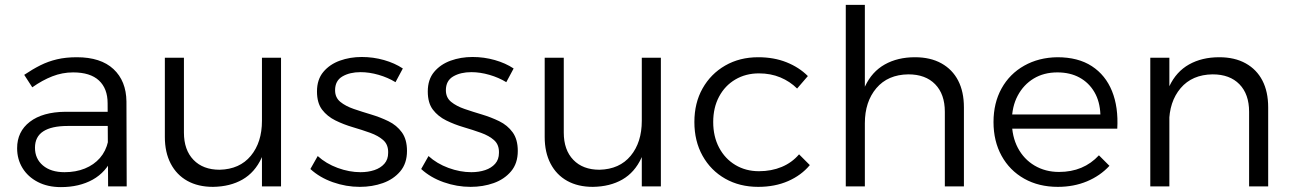

<svg xmlns="http://www.w3.org/2000/svg" viewBox="-20 -762 5284 785"><path d="M257 -247Q191 -247 157 -225Q123 -203 123 -158Q123 -113 155.5 -85.5Q188 -58 244 -58Q290 -58 327 -73Q364 -88 388.5 -116Q413 -144 422 -184L442 -121Q414 -58 359 -27.5Q304 3 229 3Q175 3 134.5 -18Q94 -39 72 -75Q50 -111 50 -156Q50 -224 102 -264Q154 -304 247 -305H434V-247ZM420 -340Q420 -400 384.5 -433Q349 -466 279 -466Q235 -466 194 -450Q153 -434 112 -405L79 -456Q113 -479 145 -495Q177 -511 213 -519.5Q249 -528 294 -528Q392 -528 444 -479.5Q496 -431 497 -347L498 0H422Z M732 -220Q732 -149 771 -108.5Q810 -68 878 -68Q960 -70 1005.5 -125Q1051 -180 1051 -268H1077Q1077 -176 1049.5 -116.5Q1022 -57 971.5 -28Q921 1 851 2Q790 2 746 -22.5Q702 -47 678 -93Q654 -139 654 -202V-526H732ZM1051 -526H1129V0H1051Z M1597 -426Q1566 -445 1528 -456Q1490 -467 1454 -467Q1410 -467 1380 -449.5Q1350 -432 1350 -393Q1350 -363 1371.5 -345.5Q1393 -328 1426.5 -316.5Q1460 -305 1497 -294Q1534 -283 1568 -266.5Q1602 -250 1623 -221Q1644 -192 1644 -145Q1644 -94 1616.5 -61.5Q1589 -29 1545.5 -13.5Q1502 2 1451 2Q1395 2 1341 -17Q1287 -36 1249 -71L1279 -124Q1313 -93 1360.5 -75.5Q1408 -58 1454 -58Q1485 -58 1510.5 -66.5Q1536 -75 1551.5 -92.5Q1567 -110 1567 -137Q1568 -170 1547.5 -188.5Q1527 -207 1493.5 -219Q1460 -231 1422.5 -242Q1385 -253 1351.5 -269.5Q1318 -286 1297 -313.5Q1276 -341 1276 -388Q1276 -437 1302 -468Q1328 -499 1369.5 -514Q1411 -529 1459 -529Q1506 -529 1550 -516.5Q1594 -504 1627 -482Z M2050 -426Q2019 -445 1981 -456Q1943 -467 1907 -467Q1863 -467 1833 -449.5Q1803 -432 1803 -393Q1803 -363 1824.5 -345.5Q1846 -328 1879.5 -316.5Q1913 -305 1950 -294Q1987 -283 2021 -266.5Q2055 -250 2076 -221Q2097 -192 2097 -145Q2097 -94 2069.5 -61.5Q2042 -29 1998.5 -13.5Q1955 2 1904 2Q1848 2 1794 -17Q1740 -36 1702 -71L1732 -124Q1766 -93 1813.5 -75.5Q1861 -58 1907 -58Q1938 -58 1963.5 -66.5Q1989 -75 2004.5 -92.5Q2020 -110 2020 -137Q2021 -170 2000.5 -188.5Q1980 -207 1946.5 -219Q1913 -231 1875.5 -242Q1838 -253 1804.5 -269.5Q1771 -286 1750 -313.5Q1729 -341 1729 -388Q1729 -437 1755 -468Q1781 -499 1822.5 -514Q1864 -529 1912 -529Q1959 -529 2003 -516.5Q2047 -504 2080 -482Z M2285 -220Q2285 -149 2324 -108.5Q2363 -68 2431 -68Q2513 -70 2558.5 -125Q2604 -180 2604 -268H2630Q2630 -176 2602.5 -116.5Q2575 -57 2524.5 -28Q2474 1 2404 2Q2343 2 2299 -22.5Q2255 -47 2231 -93Q2207 -139 2207 -202V-526H2285ZM2604 -526H2682V0H2604Z M3239 -400Q3210 -429 3170.5 -445.5Q3131 -462 3083 -462Q3029 -462 2986.5 -437Q2944 -412 2920 -367Q2896 -322 2896 -263Q2896 -204 2920 -158.5Q2944 -113 2986.5 -87.5Q3029 -62 3083 -62Q3134 -62 3176 -79.5Q3218 -97 3247 -131L3291 -87Q3256 -45 3202 -21.5Q3148 2 3080 2Q3004 2 2945 -31.5Q2886 -65 2852.5 -125Q2819 -185 2819 -263Q2819 -341 2852.5 -400.5Q2886 -460 2945 -494Q3004 -528 3080 -528Q3144 -528 3195.5 -507.5Q3247 -487 3283 -451Z M3843 -305Q3843 -377 3803.5 -417.5Q3764 -458 3694 -458Q3610 -457 3563 -401.5Q3516 -346 3516 -258H3489Q3489 -350 3517 -409.5Q3545 -469 3597.5 -498.5Q3650 -528 3721 -528Q3784 -528 3829 -503Q3874 -478 3897.5 -432.5Q3921 -387 3921 -323V0H3843ZM3438 -742H3516V0H3438Z M4479 -294Q4477 -347 4454.5 -385.5Q4432 -424 4393.5 -445Q4355 -466 4303 -466Q4248 -466 4206.5 -441Q4165 -416 4141 -371Q4117 -326 4117 -266Q4117 -204 4141.5 -157.5Q4166 -111 4210 -85Q4254 -59 4310 -59Q4410 -59 4473 -127L4516 -84Q4478 -43 4424 -20.5Q4370 2 4305 2Q4227 2 4167.5 -31.5Q4108 -65 4075 -125Q4042 -185 4042 -263Q4042 -341 4075 -400.5Q4108 -460 4167.5 -493.5Q4227 -527 4303 -528Q4388 -528 4444 -491.5Q4500 -455 4526.5 -389.5Q4553 -324 4548 -236H4103V-294Z M5087 -305Q5087 -377 5047.5 -417.5Q5008 -458 4938 -458Q4854 -457 4807 -401.5Q4760 -346 4760 -258H4733Q4733 -350 4761 -409.5Q4789 -469 4841.5 -498.5Q4894 -528 4965 -528Q5028 -528 5073 -503Q5118 -478 5141.5 -432.5Q5165 -387 5165 -323V0H5087ZM4683 -526H4761V0H4683Z"/></svg>

Font: Alexandria Light
Style: Regular
Weight: 300
Designer: Mohamed Gaber
Foundry: Kief Type Foundry
Version: Version 5.100